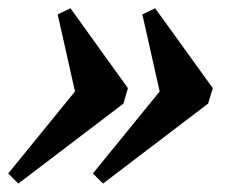

<svg xmlns="http://www.w3.org/2000/svg" viewBox="-38 -450 570 466"><path d="M261.5 -198.5 6.5 -4.5 -18 -29 144 -228 102 -415 133 -430 272.5 -236ZM467 -198.5 212 -4.5 187.5 -29 349.5 -228 307.5 -415 338.5 -430 478.5 -236Z"/></svg>

Font: Newsreader 16pt
Style: Bold Italic
Weight: 700
Italic angle: -17°
Designer: Hugues Gentile
Foundry: Production Type
Version: Version 1.003; ttfautohint (v1.8.3)